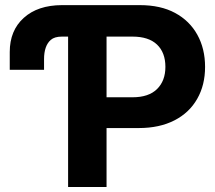

<svg xmlns="http://www.w3.org/2000/svg" viewBox="-20 -748 860 768"><path d="M156.2 -511.2V-468.8H19V-540Q19 -626 75 -676.5Q130.9 -727.1 227.5 -727.5H333V-601.6H227.5Q198.2 -601.6 183.1 -588.4Q156.2 -564.9 156.2 -511.2ZM406.2 0H252.4V-727.5H539.1Q622.6 -727.5 680.2 -696.3Q738.3 -665 769.3 -609.1Q800.3 -553.2 800.3 -480.5Q800.3 -407.7 769 -353Q737.3 -296.9 677.5 -266.4Q617.7 -235.8 535.2 -235.8H352.5V-358.9H510.3Q574.7 -358.9 608.2 -391.8Q641.6 -424.8 641.6 -480.5Q641.6 -537.6 608.2 -569.6Q574.7 -601.6 509.8 -601.6H406.2Z"/></svg>

Font: Inter Tight Stencil
Style: Bold
Weight: 700
Designer: Rasmus Andersson
Foundry: rsms
Version: Version 3.004;Glyphs 3.1.2 (3151)